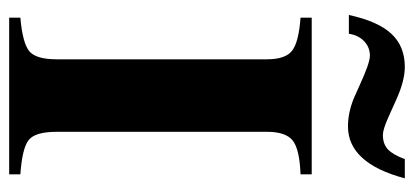

<svg xmlns="http://www.w3.org/2000/svg" viewBox="-268 -656 924 429"><g transform="rotate(90 194.5 -442.0)"><path d="M336 -884H379Q345 -757 263 -757Q231 -757 198 -771L169 -784Q121 -806 105 -806Q86 -806 72.5 -793Q59 -780 56 -759H14Q28 -824 56 -854Q84 -884 130 -884Q161 -884 203 -865L243 -847Q270 -835 282 -835Q302 -835 314 -846Q326 -857 336 -884ZM370 0H20V-25Q77 -30 95 -45Q113 -60 113 -106V-576Q113 -617 94 -632Q75 -647 20 -651V-676H370V-651Q314 -649 294.5 -633.5Q275 -618 275 -576V-106Q275 -58 293.5 -43.5Q312 -29 370 -25Z"/></g></svg>

Font: STIX
Style: Bold
Weight: 700
Designer: MicroPress Inc., with final additions and corrections provided by Coen Hoffman, Elsevier (retired)
Version: Version 1.1.1